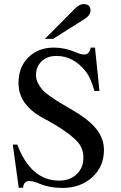

<svg xmlns="http://www.w3.org/2000/svg" viewBox="-20 -910 596 944"><path d="M201 -719 348 -867Q371 -890 390 -890Q425 -890 425 -858Q425 -835 395 -816L241 -719ZM469 -463H444Q427 -525 403 -557Q342 -635 258 -635Q212 -635 184.5 -608.5Q157 -582 157 -540Q157 -520 167 -501Q177 -482 188.5 -468.5Q200 -455 229 -435Q258 -415 276 -404.5Q294 -394 336 -369Q417 -322 454 -275.5Q491 -229 491 -173Q491 -90 433 -38Q375 14 287 14Q222 14 169 -9Q143 -20 122 -20Q110 -20 102 -11Q94 -2 94 13H72L43 -199H65Q132 -22 271 -22Q324 -22 357 -53.5Q390 -85 390 -134Q390 -181 361 -213Q313 -265 193 -329Q71 -394 71 -501Q71 -581 120 -628.5Q169 -676 245 -676Q298 -676 350 -654Q377 -642 394 -642Q420 -642 426 -676H447Z"/></svg>

Font: STIX Math
Style: Regular
Weight: 400
Designer: MicroPress Inc., with final additions and corrections provided by Coen Hoffman, Elsevier (retired)
Version: Version 1.1.1